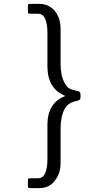

<svg xmlns="http://www.w3.org/2000/svg" viewBox="-20 -799 540 992"><path d="M183 -779Q230 -779 261 -745Q293 -708 293 -650V-469Q293 -410 313 -372Q321 -356 332 -346.5Q343 -337 367 -332Q388 -328 392 -324Q396 -320 396 -308V-298Q396 -287 390.5 -283Q385 -279 366 -275Q327 -264 313 -234Q293 -196 293 -135V43Q293 102 260 138H261Q232 173 182 173H143Q129 173 126.5 171Q124 169 124 155V139Q124 126 126.5 124Q129 122 143 122H176Q225 122 225 23V-153Q225 -269 318 -303Q225 -340 225 -457V-629Q225 -728 176 -728H141Q128 -728 126 -730Q124 -732 124 -745V-762Q124 -775 126 -777Q128 -779 142 -779Z"/></svg>

Font: NanumGothicCoding
Style: Regular
Weight: 400
Monospace: yes
Designer: Kwon Bruce; Nicolas Noh; Sung-woo Choi; Go-un Cha; Soo-hyun Park;
Foundry: NHN Corporation
Version: Version 2.000;PS 1;hotconv 1.0.49;makeotf.lib2.0.14853